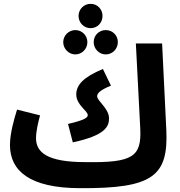

<svg xmlns="http://www.w3.org/2000/svg" viewBox="-20 -961 941 1002"><path d="M453 -814C488 -814 515 -842 515 -878C515 -913 488 -941 453 -941C418 -941 390 -913 390 -878C390 -842 418 -814 453 -814ZM373 -677C408 -677 436 -706 436 -741C436 -776 408 -804 373 -804C339 -804 310 -776 310 -741C310 -706 339 -677 373 -677ZM532 -677C567 -677 595 -706 595 -741C595 -777 567 -804 532 -804C497 -804 469 -777 469 -741C469 -706 497 -677 532 -677ZM399 21C776 23 859 -41 848 -282L826 -734H689L712 -290C719 -143 674 -111 425 -115C226 -115 168 -166 168 -240C168 -276 179 -322 189 -359L69 -389C53 -338 32 -264 32 -204C32 -71 133 21 399 21ZM360 -218C527 -254 549 -299 549 -343C549 -396 487 -433 487 -459C487 -475 505 -492 559 -514L517 -601C416 -559 378 -518 378 -468C378 -413 438 -383 438 -360C438 -343 405 -331 335 -314Z"/></svg>

Font: Noto Sans Arabic UI SmCn
Style: Bold
Weight: 700
Width: 4
Designer: Monotype Design Team, Nadine Chahine and Nizar Qandah
Foundry: Monotype Imaging Inc.
Version: Version 2.010